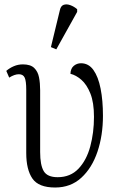

<svg xmlns="http://www.w3.org/2000/svg" viewBox="-20 -826 538 856"><path d="M226 10Q152 10 124.5 -30Q97 -70 97 -144V-426Q97 -465 90 -480Q83 -495 64 -495Q45 -495 21 -480L8 -510Q23 -523 42 -531Q61 -539 82 -539Q116 -539 132.5 -523Q149 -507 154 -481Q159 -455 159 -424V-148Q159 -90 175 -63Q191 -36 237 -36Q294 -36 330 -74Q366 -112 382.5 -173.5Q399 -235 399 -305Q399 -369 383 -409Q367 -449 343 -470Q319 -491 294 -497Q295 -521 309 -532.5Q323 -544 341 -544Q375 -544 396.5 -514Q418 -484 428.5 -431Q439 -378 439 -310Q439 -222 414.5 -149.5Q390 -77 342.5 -33.5Q295 10 226 10ZM231 -606 207 -616 247 -781Q251 -800 264 -804.5Q277 -809 293.5 -803Q310 -797 324 -785V-773Z"/></svg>

Font: Noto Serif SemiCondensed Light
Style: Regular
Weight: 300
Width: 4
Designer: Monotype Design Team
Foundry: Monotype Imaging Inc.
Version: Version 2.013